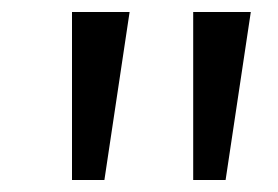

<svg xmlns="http://www.w3.org/2000/svg" viewBox="-20 -732 464 320"><path d="M100 -712H196L154 -432H100ZM302 -712H398L356 -432H302Z"/></svg>

Font: Muli
Style: Italic
Weight: 400
Italic angle: -4.541°
Designer: Vernon Adams
Foundry: Vernon Adams
Version: Version 2.001